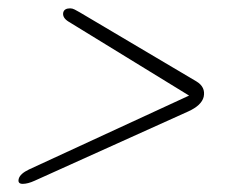

<svg xmlns="http://www.w3.org/2000/svg" viewBox="-20 -571 546 460"><path d="M131.5 -541Q134 -551 148 -551Q153.5 -551 158.8 -548.2Q164 -545.5 171 -541.5L450.5 -376Q473 -362.5 468 -339Q463 -318.5 431 -304L63 -138Q46.5 -130.5 34.5 -130.5Q21.5 -130.5 25 -143Q28.5 -155 49.5 -165L433 -342L144.5 -519Q129 -528.5 131.5 -541Z"/></svg>

Font: Fraunces 9pt SuperSoft Thin
Style: Italic
Weight: 100
Italic angle: -16°
Version: Version 1.000;[0bf87f6ff]